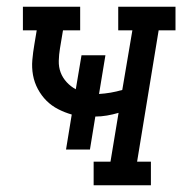

<svg xmlns="http://www.w3.org/2000/svg" viewBox="-20 -550 541 570"><path d="M258 0V-70H308L332 -215Q315 -210 297.5 -207Q280 -204 263 -204L247 -106H176L193 -210Q172 -216 152.5 -226Q133 -236 118 -251Q103 -266 92.5 -285.5Q82 -305 78 -327Q74 -349 76 -372Q78 -395 82 -418L89 -460H48V-530H218V-460H167L158 -406Q155 -388 154.5 -369.5Q154 -351 160 -335Q166 -319 178 -306Q190 -293 205 -285L222 -386H293L274 -271Q291 -272 308.5 -275Q326 -278 343 -283L373 -460H331V-530H501V-460H451L387 -70H428V0Z"/></svg>

Font: Iosevka Slab Oblique
Style: Regular
Weight: 400
Italic angle: -9°
Monospace: yes
Designer: Belleve Invis
Foundry: Belleve Invis
Version: Version 11.1.1; ttfautohint (v1.8.3)